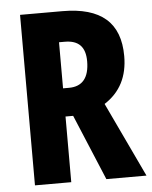

<svg xmlns="http://www.w3.org/2000/svg" viewBox="-52 -757 633 801"><g transform="rotate(-5 264.5 -357.0)"><path d="M239 -714H62V0H214V-275H246L361 0H529L381 -313C448 -356 480 -420 480 -505C480 -645 401 -714 239 -714ZM238 -586C296 -586 324 -557 324 -497C324 -428 295 -393 239 -393H214V-586Z"/></g></svg>

Font: Noto Sans Devanagari ExtraCondensed ExtraBold
Style: Regular
Weight: 800
Width: 2
Designer: Jelle Bosma - Monotype Design Team
Foundry: Monotype Imaging Inc.
Version: Version 2.004